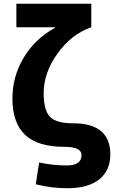

<svg xmlns="http://www.w3.org/2000/svg" viewBox="-20 -770 622 1020"><path d="M273 -623V-625H67V-750H465V-625Q361 -590 286.5 -487Q212 -384 212 -275Q212 -184 245.5 -149.5Q279 -115 368 -115Q566 -115 566 50Q566 136 507 183Q448 230 338 230Q250 230 170 209L188 93Q259 109 334 109Q413 109 413 54Q413 10 322 10Q181 10 113.5 -53.5Q46 -117 46 -246Q46 -364 106 -464Q166 -564 273 -623Z"/></svg>

Font: Mplus 1p ExtraBold
Style: Regular
Weight: 800
Version: Version 1.061